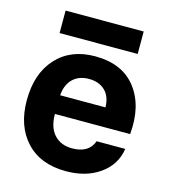

<svg xmlns="http://www.w3.org/2000/svg" viewBox="-109 -803 791 900"><g transform="rotate(15 286.5 -353.5)"><path d="M294 10Q170 10 100.5 -64.5Q31 -139 31 -264Q31 -394 100.5 -470Q170 -546 288 -546Q421 -546 487 -460Q553 -374 540 -236H175Q175 -171 207 -136Q239 -101 294 -101Q375 -101 397 -163H536Q524 -84 457.5 -37Q391 10 294 10ZM98 -608V-717H477V-608ZM176 -327H396Q395 -380 365.5 -408Q336 -436 288 -436Q239 -436 209.5 -407.5Q180 -379 176 -327Z"/></g></svg>

Font: Mona Sans
Style: Bold
Weight: 700
Designer: Deni Anggara
Foundry: GitHub
Version: Version 2.000;Glyphs 3.2.3 (3260)